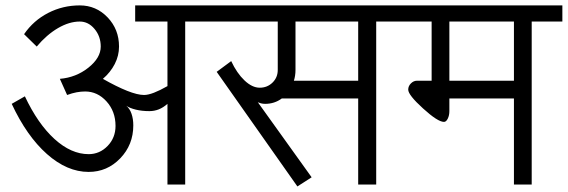

<svg xmlns="http://www.w3.org/2000/svg" viewBox="-20 -670 2061 697"><path d="M301.8 -45.9Q223.6 -45.9 150.4 -110.8Q77.1 -175.8 22.5 -293L70.3 -320.3Q117.2 -220.7 177.7 -165.5Q238.3 -110.4 301.8 -110.4Q341.8 -110.4 370.6 -140.1Q399.4 -169.9 399.4 -212.9Q399.4 -265.6 366.7 -301.8Q334 -337.9 289.1 -337.9Q274.4 -337.9 258.3 -335Q242.2 -332 223.6 -325.2L197.3 -383.8Q255.9 -388.7 300.8 -424.3Q345.7 -460 345.7 -501Q345.7 -538.1 323.2 -564.9Q300.8 -591.8 269.5 -591.8Q231.4 -591.8 190.4 -567.9Q149.4 -543.9 113.3 -501L67.4 -545.9Q101.6 -595.7 154.8 -623Q208 -650.4 269.5 -650.4Q329.1 -650.4 370.6 -606.9Q412.1 -563.5 412.1 -501Q412.1 -467.8 396.5 -437.5Q380.9 -407.2 353.5 -383.8Q403.3 -355.5 441.4 -340.3Q479.5 -325.2 502.9 -325.2Q517.6 -325.2 539.1 -333.5Q560.5 -341.8 587.9 -357.4V-591.8H470.7V-650.4H763.7V-591.8H652.3V0H587.9V-293Q572.3 -279.3 556.2 -272.9Q540 -266.6 522.5 -266.6Q495.1 -266.6 473.1 -272Q451.2 -277.3 438.5 -286.1Q451.2 -275.4 457.5 -256.8Q463.9 -238.3 463.9 -214.8Q463.9 -144.5 416.5 -95.2Q369.1 -45.9 301.8 -45.9Z M737.3 -591.8V-650.4H1456.1V-591.8H1345.7V0H1280.3V-312.5H1002.9Q976.6 -293 942.4 -293Q934.6 -293 927.2 -294.9Q919.9 -296.9 916 -298.8L1111.3 -26.4L1059.6 6.8L766.6 -409.2L819.3 -448.2Q839.8 -404.3 867.7 -377.9Q895.5 -351.6 922.9 -351.6Q950.2 -351.6 969.2 -370.1Q988.3 -388.7 988.3 -416V-591.8ZM1046.9 -377H1280.3V-591.8H1052.7V-416Q1052.7 -395.5 1046.9 -377Z M1611.3 -377H1845.7V-591.8H1611.3ZM1429.7 -591.8V-650.4H2021.5V-591.8H1910.2V0H1845.7V-312.5H1611.3V-266.6Q1611.3 -251 1605.5 -239.3Q1599.6 -227.5 1591.8 -227.5Q1569.3 -227.5 1515.6 -276.4Q1461.9 -325.2 1461.9 -344.7Q1461.9 -357.4 1471.7 -367.2Q1481.4 -377 1494.1 -377H1546.9V-591.8Z"/></svg>

Font: Lohit Devanagari
Style: Regular
Weight: 400
Version: 2.95.4